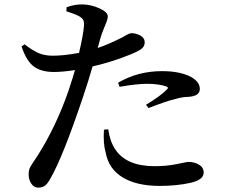

<svg xmlns="http://www.w3.org/2000/svg" viewBox="-20 -817 1040 874"><path d="M524.4 -421.9 517.6 -440.4Q607.4 -493.2 717.8 -493.2Q798.8 -493.2 849.6 -466.8Q889.6 -444.3 889.6 -412.1Q889.6 -378.9 835.9 -376Q810.5 -376 774.4 -365.2Q742.2 -358.4 656.2 -325.2L644.5 -339.8Q714.8 -382.8 740.2 -410.2Q750 -418.9 736.3 -423.8Q701.2 -435.5 649.4 -435.5Q603.5 -435.5 524.4 -421.9ZM435.5 -637.7 424.8 -598.6Q469.7 -613.3 538.1 -647.5Q568.4 -666 578.1 -666Q598.6 -666 618.7 -655.3Q638.7 -644.5 638.7 -624Q638.7 -605.5 623 -593.8Q607.4 -582 564.5 -565.4Q490.2 -535.2 401.4 -514.6Q381.8 -446.3 357.4 -374Q266.6 -104.5 211.9 -8.8Q199.2 15.6 187 26.4Q174.8 37.1 153.3 37.1Q134.8 37.1 122.6 19Q110.4 1 110.4 -23.4Q110.4 -39.1 114.3 -49.3Q118.2 -59.6 131.3 -78.6Q144.5 -97.7 150.4 -107.4Q234.4 -239.3 291 -401.4Q314.5 -472.7 321.3 -498Q263.7 -489.3 225.6 -489.3Q168.9 -489.3 134.8 -513.7Q100.6 -538.1 78.1 -605.5L91.8 -615.2Q128.9 -586.9 154.8 -575.7Q180.7 -564.5 213.9 -563.5Q264.6 -562.5 339.8 -576.2Q359.4 -660.2 362.3 -699.2Q363.3 -716.8 358.9 -725.6Q354.5 -734.4 341.8 -742.2Q323.2 -752.9 282.2 -765.6L283.2 -784.2Q322.3 -797.9 357.4 -796.9Q395.5 -795.9 433.1 -778.8Q470.7 -761.7 470.7 -742.2Q470.7 -732.4 465.8 -719.7Q460.9 -707 451.7 -684.6Q442.4 -662.1 435.5 -637.7ZM453.1 -226.6 472.7 -228.5Q480.5 -172.9 504.9 -136.7Q555.7 -60.5 683.6 -60.5Q739.3 -60.5 786.1 -70.3Q833 -80.1 836.9 -80.1Q864.3 -80.1 885.7 -67.4Q907.2 -54.7 907.2 -31.2Q907.2 2 845.7 15.6Q783.2 29.3 707 29.3Q602.5 29.3 538.6 -9.3Q474.6 -47.9 460.9 -123Q449.2 -162.1 453.1 -226.6Z"/></svg>

Font: GenYoMin TW TTF SemiBold
Style: Regular
Weight: 600
Version: Version 1.300